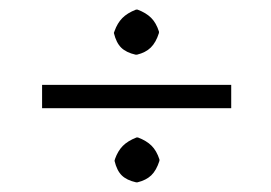

<svg xmlns="http://www.w3.org/2000/svg" viewBox="-20 -436 567 401"><path d="M217.8 -367.2 219.2 -371.1Q225.1 -387.7 235.4 -398.2Q245.6 -408.7 264.2 -416H267.1Q285.2 -409.2 295.7 -398.7Q306.2 -388.2 312 -370.1V-367.2Q305.7 -347.2 294.9 -336.7Q284.2 -326.2 266.1 -321.8H263.2Q243.7 -326.2 233.2 -336.4Q222.7 -346.7 217.8 -367.2ZM219.2 -100.1 220.2 -104Q226.1 -120.6 236.3 -131.1Q246.6 -141.6 265.1 -148.9H268.1Q286.1 -142.1 296.6 -131.6Q307.1 -121.1 313 -103V-100.1Q306.6 -80.1 295.9 -69.8Q285.2 -59.6 267.1 -55.2H264.2Q244.6 -59.6 234.4 -69.6Q224.1 -79.6 219.2 -100.1ZM462.9 -258.8V-210H67.9V-258.8Z"/></svg>

Font: Linear Smooth Low Contrast
Style: Regular
Weight: 500
Designer: Philipp H. Poll, Flanker
Foundry: Philipp H. Poll, reworked by Flanker
Version: Version 1.010 | FøM Fix